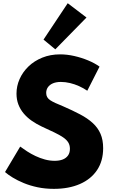

<svg xmlns="http://www.w3.org/2000/svg" viewBox="-20 -1186 721 1222"><path d="M322.5 16Q267.5 16 219 5.8Q170.5 -4.5 130.8 -21Q91 -37.5 60.8 -56Q30.5 -74.5 12 -91L108.5 -253Q128 -238.5 152.8 -222.5Q177.5 -206.5 206 -193Q234.5 -179.5 265.5 -171Q296.5 -162.5 328 -162.5Q358 -162.5 379.5 -171Q401 -179.5 413 -196.5Q425 -213.5 425 -239Q425 -262.5 414.2 -279.8Q403.5 -297 381.5 -312Q359.5 -327 325.8 -343.2Q292 -359.5 246 -380.5Q212 -396.5 182.5 -417Q153 -437.5 131 -463.5Q109 -489.5 97 -521Q85 -552.5 85 -590Q85 -638.5 104.8 -683Q124.5 -727.5 161.2 -763Q198 -798.5 249.2 -819.2Q300.5 -840 363 -840Q406.5 -840 452.8 -829.5Q499 -819 541 -801.5Q583 -784 613.5 -762L535.5 -608.5Q511.5 -625 483.2 -637.8Q455 -650.5 425.5 -657.5Q396 -664.5 367.5 -664.5Q338 -664.5 317.2 -655.8Q296.5 -647 285.2 -631.2Q274 -615.5 274 -594.5Q274 -579 280.5 -567.8Q287 -556.5 300.2 -547.8Q313.5 -539 333.5 -530Q353.5 -521 380.5 -510Q441.5 -483.5 489.5 -458.2Q537.5 -433 570.2 -403Q603 -373 619.8 -334.2Q636.5 -295.5 636.5 -243Q636.5 -161.5 597.8 -103.5Q559 -45.5 488.5 -14.8Q418 16 322.5 16ZM332 -872 257 -934 411 -1165.5 530.5 -1074.5Z"/></svg>

Font: Spartan Thin ExtraBold
Style: Regular
Weight: 800
Version: Version 1.004